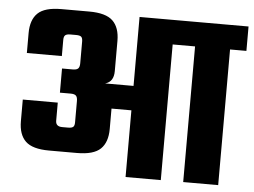

<svg xmlns="http://www.w3.org/2000/svg" viewBox="-48 -700 1006 760"><g transform="rotate(5 455.0 -320.0)"><path d="M910 -636V-539H845V0H706V-539H617V0H477V-265H398V-184Q398 -131 370.5 -104.5Q343 -78 277 -78H166Q100 -78 72.5 -104.5Q45 -131 45 -184V-270H184V-198Q184 -175 210 -175H233Q248 -175 253.5 -180Q259 -185 259 -198V-283Q259 -298 253 -304Q247 -310 232 -310H189V-406H232Q247 -406 253 -412Q259 -418 259 -433V-519Q259 -533 253.5 -538Q248 -543 233 -543H210Q196 -543 190 -538Q184 -533 184 -519V-455H45V-534Q45 -587 72.5 -613.5Q100 -640 166 -640H277Q343 -640 370.5 -613.5Q398 -587 398 -534V-414Q398 -371 364 -362H477V-636Z"/></g></svg>

Font: Teko SemiBold
Style: Regular
Weight: 600
Designer: Manushi Parikh, Jonny Pinhorn
Foundry: Indian Type Foundry
Version: Version 1.106;PS 1.0;hotconv 1.0.78;makeotf.lib2.5.61930; tt